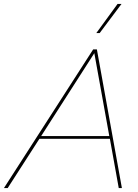

<svg xmlns="http://www.w3.org/2000/svg" viewBox="-72 -955 703 975"><path d="M525 -935H545L434 -787H417ZM-52 0 401 -704H420L547 0H531L486 -250H128L-33 0ZM137 -264H483L407 -685Z"/></svg>

Font: Prodigy Sans Thin
Style: Italic
Weight: 100
Italic angle: -13°
Designer: Wei Huang
Foundry: Wei Huang
Version: Version 1.003; ttfautohint (v1.8.3)